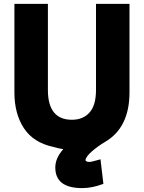

<svg xmlns="http://www.w3.org/2000/svg" viewBox="-20 -734 739 986"><path d="M305 32Q279 28 252 20Q151 -2 102.5 -76Q54 -150 54 -260V-714H226V-272Q226 -119 349 -119Q407 -119 440 -156.5Q473 -194 473 -272V-714H645V-260Q645 -78 519 -5Q485 15 453.5 42Q422 69 419 88Q422 100 447 97Q450 96 458.5 94Q467 92 476.5 89.5Q486 87 496 84L511 210Q454 232 402 232Q264 232 264 126Q264 78 305 32Z"/></svg>

Font: Repo
Style: ExtraBold
Weight: 800
Designer: Stefan Peev
Foundry: Context Ltd
Version: Version 001.000